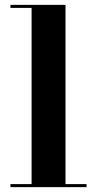

<svg xmlns="http://www.w3.org/2000/svg" viewBox="-20 -770 398 790"><path d="M249.5 -750V-12.5H336V0H23V-12.5H110V-737.5H23V-750Z"/></svg>

Font: Bodoni Moda 18pt
Style: Bold
Weight: 700
Designer: Owen Earl
Foundry: indestructible type
Version: Version 2.004